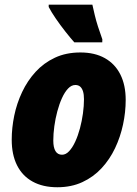

<svg xmlns="http://www.w3.org/2000/svg" viewBox="-20 -786 583 816"><path d="M223.6 9.8Q162.1 9.8 118.7 -14.2Q75.2 -38.1 52.5 -83.3Q29.8 -128.4 29.8 -192.4Q29.8 -242.2 40.5 -294.4Q51.3 -346.7 74 -394.8Q96.7 -442.9 131.3 -480.7Q166 -518.6 213.4 -540.8Q260.7 -563 321.8 -563Q382.8 -563 425.8 -538.8Q468.8 -514.6 491.5 -469.5Q514.2 -424.3 514.2 -361.3Q514.2 -309.6 502.9 -256.8Q491.7 -204.1 469 -156.2Q446.3 -108.4 411.6 -71Q377 -33.7 330.1 -12Q283.2 9.8 223.6 9.8ZM243.7 -128.4Q259.8 -128.4 273.9 -143.6Q288.1 -158.7 299.8 -184.1Q311.5 -209.5 319.8 -240.5Q328.1 -271.5 332.5 -303.7Q336.9 -335.9 336.9 -364.3Q336.9 -384.3 332.8 -397.7Q328.6 -411.1 320.6 -418Q312.5 -424.8 300.3 -424.8Q283.7 -424.8 269.3 -409.7Q254.9 -394.5 243.4 -369.1Q231.9 -343.8 223.6 -312.7Q215.3 -281.7 210.9 -249.5Q206.5 -217.3 206.5 -188.5Q206.5 -159.2 215.8 -143.8Q225.1 -128.4 243.7 -128.4ZM295.9 -606Q279.3 -624.5 257.8 -651.9Q236.3 -679.2 217 -707.3Q197.8 -735.4 187 -756.3V-766.1H372.6Q377 -746.1 382.6 -722.4Q388.2 -698.7 396.5 -672.9Q404.8 -647 415 -618.7L414.6 -606Z"/></svg>

Font: Open Sans SemiCondensed ExtraBold
Style: Italic
Weight: 800
Width: 4
Italic angle: -12°
Designer: Monotype Design Team
Foundry: Monotype Imaging Inc.
Version: Version 3.003